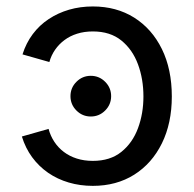

<svg xmlns="http://www.w3.org/2000/svg" viewBox="-20 -573 611 604"><path d="M265.6 -206.5Q239.3 -206.5 220.5 -225.3Q201.7 -244.1 201.7 -270.5Q201.7 -296.9 220.5 -315.7Q239.3 -334.5 265.6 -334.5Q292 -334.5 310.8 -315.7Q329.6 -296.9 329.6 -270.5Q329.6 -244.1 310.8 -225.3Q292 -206.5 265.6 -206.5ZM272 11.7Q231.9 11.7 196.3 1.2Q160.6 -9.3 131.3 -29.5Q102.1 -49.8 81.1 -78.4Q60.1 -106.9 48.8 -143.6L132.8 -167.5Q138.7 -145.5 150.9 -127Q163.1 -108.4 180.9 -95Q198.7 -81.5 221.7 -74.2Q244.6 -66.9 272 -66.9Q326.7 -66.9 361.8 -95.2Q397 -123.5 414.1 -169.7Q431.2 -215.8 431.2 -269.5Q431.2 -324.2 414.1 -370.6Q397 -417 361.8 -445.6Q326.7 -474.1 272 -474.1Q245.1 -474.1 222.7 -467Q200.2 -460 182.9 -447Q165.5 -434.1 153.3 -416.5Q141.1 -398.9 135.3 -377.9L50.8 -401.9Q62 -437.5 83 -465.6Q104 -493.7 133.1 -512.9Q162.1 -532.2 197.3 -542.5Q232.4 -552.7 272 -552.7Q346.2 -552.7 402.1 -517.6Q458 -482.4 489.3 -418.7Q520.5 -355 520.5 -269.5Q520.5 -185.5 489.3 -122.1Q458 -58.6 402.1 -23.4Q346.2 11.7 272 11.7Z"/></svg>

Font: Inter Variable
Style: Regular
Weight: 400
Designer: Rasmus Andersson
Foundry: rsms
Version: Version 4.001;git-9221beed3